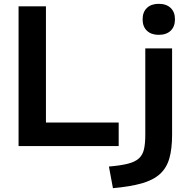

<svg xmlns="http://www.w3.org/2000/svg" viewBox="-20 -763 1011 1003"><path d="M77 0V-730H220V-123H600V0ZM549 107Q609 102 647 92.5Q685 83 705 65Q725 47 732 17.5Q739 -12 739 -59V-510H879V-59Q879 15 864.5 65Q850 115 815 146.5Q780 178 720 195Q660 212 570 220ZM809 -581Q770 -581 747.5 -602.5Q725 -624 725 -662Q725 -700 747.5 -721.5Q770 -743 809 -743Q849 -743 871.5 -721.5Q894 -700 894 -662Q894 -624 871.5 -602.5Q849 -581 809 -581Z"/></svg>

Font: M PLUS 2
Style: Bold
Weight: 700
Designer: Coji Morishita
Foundry: UNDERFOREST DESIGN
Version: Version 1.001